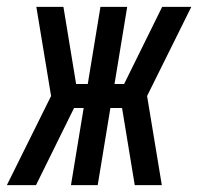

<svg xmlns="http://www.w3.org/2000/svg" viewBox="-52 -540 578 560"><path d="M420 0H341L304 -225H270L233 0H155L192 -225H164L53 0H-32L97 -260L54 -520H133L170 -295H204L241 -520H319L282 -295H310L421 -520H506L377 -260Z"/></svg>

Font: Iosevka Custom
Style: Italic
Weight: 400
Italic angle: -9°
Monospace: yes
Designer: Belleve Invis
Foundry: Belleve Invis
Version: Version 30.3.3; ttfautohint (v1.8.3)